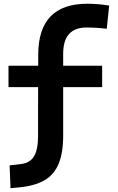

<svg xmlns="http://www.w3.org/2000/svg" viewBox="-20 -762 626 1015"><path d="M35.6 232.9 30.8 112.3 91.8 105Q138.2 99.6 159.7 64.5Q181.2 29.3 181.2 -43V-187.5L181.6 -301.3H24.9V-414.6H182.1V-473.6Q182.6 -742.2 441.4 -742.2Q501.5 -742.2 557.1 -732.4L544.4 -609.9Q511.7 -613.8 486.6 -615.2Q461.4 -616.7 438.5 -616.7Q314 -616.7 314 -478.5V-414.6H520V-301.3H314V-45.9Q314 46.4 289.8 104.2Q265.6 162.1 214.4 191.4Q163.1 220.7 82 228.5Z"/></svg>

Font: Cascadia Code PL
Style: Bold
Weight: 700
Monospace: yes
Designer: Aaron Bell
Foundry: Saja Typeworks
Version: Version 2404.023; ttfautohint (v1.8.4)